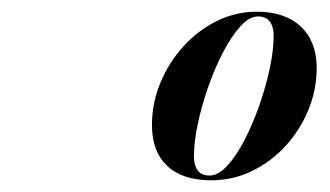

<svg xmlns="http://www.w3.org/2000/svg" viewBox="-20 -783 564 328"><path d="M340.7 -475Q291.8 -475 265.7 -499.6Q239.6 -524.2 239.6 -569.2Q239.6 -607 254 -641.6Q268.4 -676.3 293.3 -703.7Q318.2 -731.2 350.4 -747.1Q382.7 -763 418.4 -763Q467 -763 494 -737.5Q521 -712 521 -667Q521 -629.8 506.9 -595.4Q492.8 -561.1 468 -533.9Q443.3 -506.8 410.6 -490.9Q377.9 -475 340.7 -475ZM338 -483.1Q352.7 -483.1 368.1 -499.7Q383.6 -516.4 397.7 -543.7Q411.8 -571 423 -603.1Q434.3 -635.2 440.9 -666.4Q447.5 -697.6 447.5 -721.9Q447.5 -737.2 441 -746Q434.6 -754.9 420.8 -754.9Q406.1 -754.9 390.8 -738.1Q375.5 -721.3 361.2 -694Q347 -666.7 335.7 -634.6Q324.5 -602.5 317.9 -571.3Q311.3 -540.1 311.3 -516.1Q311.3 -500.8 317.7 -491.9Q324.2 -483.1 338 -483.1Z"/></svg>

Font: Bodoni* 16pt
Style: Bold Italic
Weight: 700
Italic angle: -13°
Version: Version 2.3